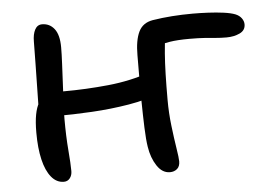

<svg xmlns="http://www.w3.org/2000/svg" viewBox="-43 -563 866 628"><g transform="rotate(-5 390.0 -248.5)"><path d="M142.6 11Q118.6 11 101.4 -10Q84.2 -31 75.4 -68.5Q66.6 -106 66.6 -157Q66.6 -192 71.1 -215.9Q75.6 -239.8 84.3 -254.2Q93 -268.6 105.2 -275.4Q114.6 -281.2 130.1 -282.5Q145.6 -283.8 167.6 -283.8Q240.6 -283.8 314.4 -291.2Q388.2 -298.6 452.2 -321.2L484.2 -252.2Q435.8 -232.4 376.1 -222.4Q316.4 -212.4 253.8 -208.9Q191.2 -205.4 133.2 -205.4L80.6 -214.4Q81.6 -253.6 82.1 -296.3Q82.6 -339 83.6 -379.8Q84.6 -420.6 84.6 -454.6Q84.6 -478.4 92.5 -493.4Q100.4 -508.4 116 -508.4Q141 -508.4 156.4 -488.6Q171.8 -468.8 171.8 -428.4Q171.8 -405.4 170.2 -374.2Q168.6 -343 167 -308.9Q165.4 -274.8 163.8 -244.4Q162.2 -214 162.2 -193.6Q162.2 -136 166 -90.6Q169.8 -45.2 169.8 -21.8Q169.8 -8 162.4 1.5Q155 11 142.6 11ZM491 10Q465.8 10 448.5 -16.2Q431.2 -42.4 425.6 -79Q421.8 -102 420.3 -142.4Q418.8 -182.8 418.2 -229.3Q417.6 -275.8 417.9 -316.8Q418.2 -357.8 418.2 -380.8Q418.2 -429.2 431.5 -457Q444.8 -484.8 478 -490.4Q509.2 -495.4 542.2 -497.8Q575.2 -500.2 610 -500.2Q633.8 -500.2 660.5 -498.9Q687.2 -497.6 711.1 -494.4Q735 -491.2 749.2 -485.6Q762 -480.4 769 -470.8Q776 -461.2 776 -450.6Q776 -430.8 757 -421.9Q738 -413 713.6 -413Q694.2 -413 678.1 -414.5Q662 -416 642.6 -417.5Q623.2 -419 592.4 -419Q552.4 -419 527.5 -414.9Q502.6 -410.8 472.4 -403.2L513.2 -435Q510.4 -409.2 508 -378.7Q505.6 -348.2 504.6 -310.7Q503.6 -273.2 503.6 -226Q503.6 -183.4 508.7 -140.7Q513.8 -98 518.9 -66Q524 -34 524 -22.8Q524 -6.2 514.5 1.9Q505 10 491 10Z"/></g></svg>

Font: Shantell Sans Light
Style: Regular
Weight: 300
Designer: Stephen Nixon, Anya Danilova, Shantell Martin
Foundry: Arrow Type
Version: Version 1.011;[c5ecc13dd]